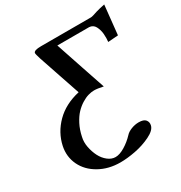

<svg xmlns="http://www.w3.org/2000/svg" viewBox="-201 -817 1102 1168"><g transform="rotate(-30 350.0 -233.0)"><path d="M591.3 -646Q601.1 -646 639.2 -659.2Q661.6 -666 700.2 -673.8L678.7 -469.2L607.4 -463.9Q608.9 -476.1 609.1 -489.7Q609.4 -503.4 608.2 -519Q606.9 -534.7 602.8 -548.6Q598.6 -562.5 592.5 -574.2Q586.4 -585.9 575.7 -592.8Q564.9 -599.6 551.8 -600.1H328.6Q350.6 -533.2 394 -405Q437.5 -276.9 448.7 -243.2Q407.7 -252 384.8 -252Q365.7 -252 343.5 -245.6Q321.3 -239.3 296.1 -223.6Q271 -208 249.3 -185.1Q227.5 -162.1 208.7 -125.7Q189.9 -89.4 180.7 -44.9Q172.4 -10.7 179.7 26.4Q187 63.5 202.6 94.2Q218.3 125 243.7 145Q269 165 296.9 165Q325.7 165 362.5 142.8Q399.4 120.6 430.2 87.9Q443.8 72.3 470.2 62Q496.6 51.8 522.9 51.8Q557.6 51.8 570.6 67.6Q583.5 83.5 578.6 105Q571.8 136.2 521.2 160.9Q470.7 185.5 412.6 196.8Q354.5 208 306.6 208Q223.6 208 159.2 171.6Q94.7 135.3 65.9 75Q37.1 14.6 51.3 -54.2Q69.3 -138.7 132.8 -202.4Q196.3 -266.1 298.3 -289.1Q283.7 -333.5 249.3 -433.6Q214.8 -533.7 197.8 -585.9Q186.5 -621.6 187.5 -628.9Q190.9 -646 240.2 -646Z"/></g></svg>

Font: Linux Libertine Slanted
Style: Semibold Slanted
Weight: 600
Designer: Philipp H. Poll
Foundry: Philipp H. Poll
Version: Version 5.1.1